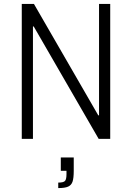

<svg xmlns="http://www.w3.org/2000/svg" viewBox="-20 -708 673 979"><path d="M91 -688H153L481 -120H485V-688H542V0H483L152 -573H148V0H91ZM319 180V163H290V95H356V163Q356 200 350 218Q344 236 327.5 243.5Q311 251 277 251V223Q304 223 311.5 214.5Q319 206 319 180Z"/></svg>

Font: Saira SemiCondensed Light
Style: Regular
Weight: 300
Width: 4
Designer: Hector Gatti with collaboration of the Omnibus-Type team
Foundry: Omnibus-Type
Version: Version 0.072; ttfautohint (v1.8)